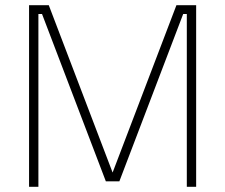

<svg xmlns="http://www.w3.org/2000/svg" viewBox="-20 -720 868 740"><path d="M92 0V-700H168L414 -55L660 -700H736V0H700V-666H686L440 -21H388L142 -666H128V0Z"/></svg>

Font: Titillium Web ExtraLight
Style: Regular
Weight: 275
Version: Version 1.002;PS 57.000;hotconv 1.0.70;makeotf.lib2.5.55311